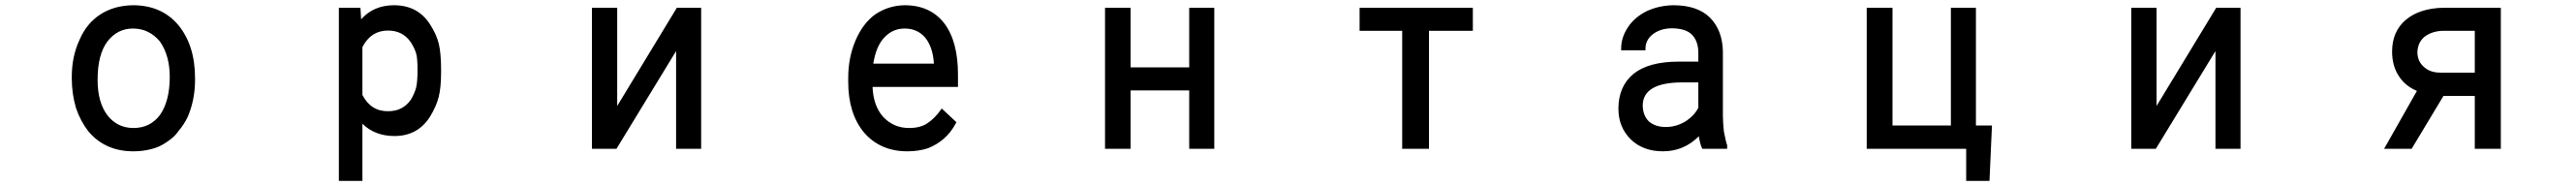

<svg xmlns="http://www.w3.org/2000/svg" viewBox="-20 -580 10040 725"><path d="M259.8 -273.4V-280.3Q259.8 -360.4 290 -424.8Q317.4 -489.3 372.1 -524.4Q425.8 -558.6 498 -559.6Q610.4 -559.6 675.8 -481.4Q740.2 -402.3 740.2 -275.4V-268.6Q740.2 -191.4 711.9 -125Q698.2 -95.7 675.8 -69.3Q660.2 -45.9 629.9 -26.4Q602.5 -6.8 570.3 1Q537.1 9.8 500 9.8Q389.6 9.8 324.2 -68.4Q293.9 -107.4 276.4 -158.2Q259.8 -214.8 259.8 -273.4ZM398.4 -418Q360.4 -367.2 360.4 -268.6Q360.4 -181.6 398.4 -130.9Q437.5 -81.1 500 -81.1Q565.4 -81.1 603.5 -131.8Q641.6 -186.5 641.6 -280.3Q641.6 -363.3 603.5 -418Q561.5 -468.8 498 -468.8Q437.5 -468.8 398.4 -418Z M1699.2 -306.6V-298.8Q1699.2 -238.3 1689.9 -202.1Q1680.7 -166 1657.2 -127Q1609.4 -49.8 1517.6 -49.8Q1441.4 -49.8 1392.6 -97.7V125H1300.8V-549.8H1384.8L1387.7 -504.9Q1436.5 -559.6 1515.6 -559.6Q1609.4 -559.6 1657.2 -483.4Q1681.6 -445.3 1690.4 -408.7Q1699.2 -372.1 1699.2 -306.6ZM1582 -192.4Q1596.7 -217.8 1602.1 -239.3Q1607.4 -260.7 1607.4 -308.6Q1607.4 -350.6 1602.5 -369.6Q1597.7 -388.7 1582 -414.1Q1550.8 -460.9 1492.2 -460.9Q1425.8 -460.9 1392.6 -396.5V-210Q1425.8 -145.5 1493.2 -146.5Q1550.8 -146.5 1582 -192.4Z M2385.7 -167 2618.2 -549.8H2712.9V0H2615.2V-380.9L2382.8 0H2287.1V-549.8H2385.7Z M3596.7 -2Q3559.6 9.8 3516.6 9.8Q3411.1 9.8 3347.7 -63.5Q3286.1 -137.7 3286.1 -260.7V-276.4Q3286.1 -355.5 3314.5 -421.9Q3342.8 -488.3 3390.6 -523.4Q3442.4 -558.6 3505.9 -559.6Q3606.4 -559.6 3661.1 -488.3Q3714.8 -417 3713.9 -285.2V-241.2H3380.9Q3383.8 -168.9 3420.9 -126Q3461.9 -81.1 3523.4 -81.1Q3567.4 -81.1 3594.7 -99.6Q3624 -119.1 3646.5 -151.4L3650.4 -157.2L3708 -103.5L3705.1 -98.6Q3686.5 -63.5 3658.2 -39.1Q3632.8 -16.6 3596.7 -2ZM3585.9 -433.6Q3555.7 -468.8 3505.9 -468.8Q3458 -468.8 3424.8 -431.6Q3394.5 -398.4 3383.8 -332H3620.1Q3616.2 -396.5 3585.9 -433.6Z M4712.9 -549.8V0H4615.2V-227.5H4386.7V0H4287.1V-549.8H4386.7V-317.4H4615.2V-549.8Z M5720.7 -549.8V-460H5549.8V0H5445.3V-460H5279.3V-549.8Z M6615.2 0 6613.3 -3.9Q6606.4 -18.6 6601.6 -48.8Q6543 9.8 6461.9 9.8Q6384.8 9.8 6336.9 -36.1Q6288.1 -84 6288.1 -156.2Q6288.1 -243.2 6346.7 -292Q6406.2 -339.8 6522.5 -339.8H6599.6V-374Q6599.6 -418.9 6575.2 -444.3Q6551.8 -468.8 6498 -469.7Q6452.1 -469.7 6421.9 -446.3Q6393.6 -423.8 6393.6 -390.6V-383.8H6298.8V-390.6Q6298.8 -434.6 6325.2 -473.6Q6349.6 -511.7 6397.5 -536.1Q6445.3 -558.6 6502 -559.6Q6595.7 -559.6 6644.5 -511.7Q6693.4 -462.9 6695.3 -379.9V-131.8Q6695.3 -104.5 6699.2 -67.4Q6707 -27.3 6710.9 -16.6L6711.9 -15.6V0ZM6407.2 -106.4Q6432.6 -85 6472.7 -85Q6512.7 -85 6548.8 -106.4Q6584 -128.9 6599.6 -160.2V-258.8H6538.1Q6383.8 -258.8 6382.8 -168.9Q6383.8 -128.9 6407.2 -106.4Z M7255.9 0V-549.8H7356.4V-90.8H7584V-549.8H7681.6V-90.8H7744.1L7734.4 125H7643.6V0Z M8385.7 -167 8618.2 -549.8H8712.9V0H8615.2V-380.9L8382.8 0H8287.1V-549.8H8385.7Z M9503.9 -549.8H9727.5V0H9626V-206.1H9503.9L9379.9 0H9272.5L9400.4 -225.6Q9354.5 -245.1 9330.1 -283.2Q9303.7 -323.2 9303.7 -378.9Q9303.7 -457 9356.4 -502Q9410.2 -547.9 9503.9 -549.8ZM9429.7 -436.5Q9404.3 -415 9402.3 -377.9Q9402.3 -340.8 9427.7 -319.3Q9451.2 -296.9 9492.2 -296.9H9626V-460H9505.9Q9460.9 -460 9429.7 -436.5Z"/></svg>

Font: RobotoJAA
Style: Medium
Weight: 500
Version: Version 2.05; 2016-11-05